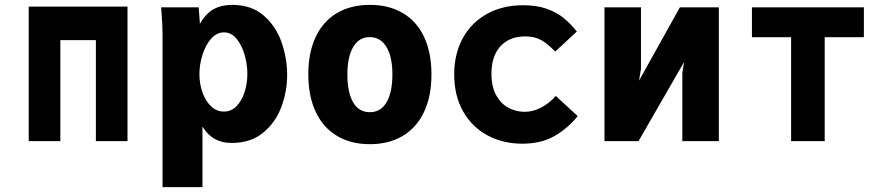

<svg xmlns="http://www.w3.org/2000/svg" viewBox="-20 -580 3640 789"><path d="M98 -553H504V0H374V-415H228V0H98Z M643.5 -531 642 -550H796.5L801.5 -482Q826 -525 858.2 -542.5Q890.5 -560 934.5 -560Q1013 -560 1063.5 -516.2Q1114 -472.5 1137 -406.5Q1160 -340.5 1160 -271.5Q1160 -205.5 1136.5 -141.5Q1113 -77.5 1061.8 -35Q1010.5 7.5 931.5 7.5Q892.5 7.5 863 -8.8Q833.5 -25 812 -60V189H648V-434Q648 -479.5 643.5 -531ZM996.5 -276Q996.5 -315 985.2 -354.5Q974 -394 952.2 -420.5Q930.5 -447 900.5 -447Q870.5 -447 847.5 -420.8Q824.5 -394.5 812 -354.5Q799.5 -314.5 799.5 -275Q799.5 -236.5 811.8 -201Q824 -165.5 847 -143.5Q870 -121.5 900 -121.5Q930.5 -121.5 952.2 -144Q974 -166.5 985.2 -202Q996.5 -237.5 996.5 -276Z M1247 -274Q1247 -364.5 1277.5 -428.8Q1308 -493 1365 -526.5Q1422 -560 1500 -560Q1578 -560 1635 -526.5Q1692 -493 1722.5 -428.8Q1753 -364.5 1753 -274Q1753 -185 1722.8 -120.5Q1692.5 -56 1635.5 -21.8Q1578.5 12.5 1500 12.5Q1421.5 12.5 1364.5 -21.8Q1307.5 -56 1277.2 -120.8Q1247 -185.5 1247 -274ZM1592.5 -274Q1592.5 -346.5 1568 -387Q1543.5 -427.5 1499.5 -427.5Q1455.5 -427.5 1431.5 -387Q1407.5 -346.5 1407.5 -274Q1407.5 -201 1430.8 -160Q1454 -119 1499.5 -119Q1545 -119 1568.8 -160.2Q1592.5 -201.5 1592.5 -274Z M1846.5 -274.5Q1846.5 -358.5 1881.8 -423Q1917 -487.5 1981.2 -523Q2045.5 -558.5 2130 -558.5Q2185.5 -558.5 2226.5 -544Q2267.5 -529.5 2296 -506.2Q2324.5 -483 2350.5 -450.5L2261.5 -368Q2231 -400 2204 -415.2Q2177 -430.5 2138 -430.5Q2096.5 -430.5 2065.2 -412.8Q2034 -395 2016.8 -360.8Q1999.5 -326.5 1999.5 -277.5Q1999.5 -223.5 2019.2 -188.2Q2039 -153 2070 -136.8Q2101 -120.5 2136 -120.5Q2171 -120.5 2205 -138.5Q2239 -156.5 2263.5 -186L2354 -103Q2313 -52 2258.2 -20.8Q2203.5 10.5 2126.5 10.5Q2048 10.5 1984.2 -23.2Q1920.5 -57 1883.5 -121.5Q1846.5 -186 1846.5 -274.5Z M2464 -550H2614V-297L2606 -248.5L2774 -550H2934V0H2784V-280.5L2791 -325L2604 0H2464Z M3231 -427H3070V-550H3530V-427H3369V0H3231Z"/></svg>

Font: JuliaMono Black
Style: Regular
Weight: 900
Monospace: yes
Designer: cormullion
Foundry: corm
Version: Version 0.054; ttfautohint (v1.8.4)